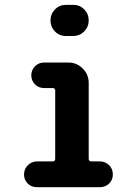

<svg xmlns="http://www.w3.org/2000/svg" viewBox="-20 -780 540 800"><path d="M396.5 -107.4Q418.9 -107.4 434.6 -91.8Q450.2 -76.2 450.2 -52.7Q450.2 -30.3 434.6 -15.1Q418.9 0 396.5 0H133.8Q110.4 0 95.2 -15.6Q80.1 -31.2 80.1 -52.7Q80.1 -76.2 96.2 -91.8Q112.3 -107.4 133.8 -107.4H199.2Q210 -107.4 210 -118.2V-402.3Q210 -413.1 199.2 -413.1H164.1Q140.6 -413.1 125.5 -428.7Q110.4 -444.3 110.4 -466.3Q110.4 -488.3 126 -503.9Q141.6 -519.5 164.1 -519.5H264.6Q299.8 -519.5 324.7 -494.6Q349.6 -469.7 349.6 -434.6V-118.2Q349.6 -107.4 361.3 -107.4ZM254.9 -759.8H285.2Q312.5 -759.8 331.1 -740.7Q349.6 -721.7 349.6 -694.8Q349.6 -668 330.6 -648.9Q311.5 -629.9 285.2 -629.9H254.9Q227.5 -629.9 209 -648.9Q190.4 -668 190.4 -694.8Q190.4 -721.7 209 -740.7Q227.5 -759.8 254.9 -759.8Z"/></svg>

Font: Rounded-X Mgen+ 2m bold
Style: Bold
Weight: 700
Designer: [Source Han Sans]
Ryoko NISHIZUKA  (kana & ideographs); Paul D. Hunt (Latin, Greek & Cyrillic); Wenlong ZHANG  (bopomofo
Version: Version 1.059.20150602